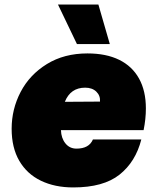

<svg xmlns="http://www.w3.org/2000/svg" viewBox="-20 -809 690 841"><path d="M31 -245Q31 -331 70.5 -406.5Q110 -482 185.5 -528.5Q261 -575 363 -575Q445 -575 502 -547Q559 -519 589 -465Q619 -411 619 -334Q619 -288 609 -239H247Q248 -204 266.5 -181Q285 -158 315 -158Q370 -158 387 -198H599Q574 -100 503.5 -44Q433 12 301 12Q220 12 159 -17.5Q98 -47 64.5 -104.5Q31 -162 31 -245ZM418 -364Q420 -390 402 -407.5Q384 -425 353 -425Q289 -425 264 -363ZM317 -616 234 -789H411L461 -616Z"/></svg>

Font: Azeret Mono Black
Style: Italic
Weight: 900
Italic angle: -12°
Designer: Martin Vácha
Foundry: Displaay
Version: Version 1.000; Glyphs 3.0.3, build 3074